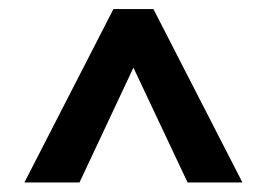

<svg xmlns="http://www.w3.org/2000/svg" viewBox="-20 -618 574 413"><path d="M32.5 -225.5 224 -598.5H310L501.5 -225.5H383.5L267 -472.5L151 -225.5Z"/></svg>

Font: Karla SemiBold
Style: Regular
Weight: 600
Designer: Jonathan Pinhorn
Version: Version 2.004; ttfautohint (v1.8.4.7-5d5b);gftools[0.9.33]